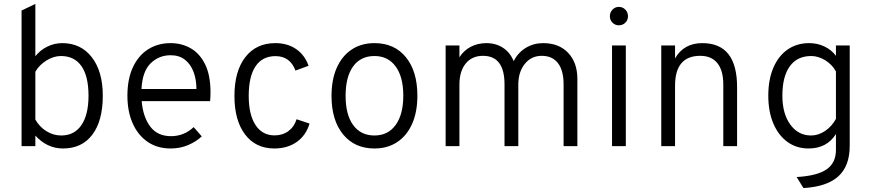

<svg xmlns="http://www.w3.org/2000/svg" viewBox="-20 -742 4424 975"><path d="M300 12Q219 12 159.5 -53.5V0H89.5V-688.5L159.5 -722V-456.5Q184 -487.5 220 -505.2Q256 -523 296 -523Q391 -523 446.5 -451Q502 -379 502 -256Q502 -128.5 449 -58.2Q396 12 300 12ZM291 -54Q357.5 -54 393.5 -106.8Q429.5 -159.5 429.5 -256Q429.5 -354.5 393.8 -406Q358 -457.5 289.5 -457.5Q252.5 -457.5 215.8 -434.8Q179 -412 159.5 -377.5V-135Q180.5 -97.5 215.8 -75.8Q251 -54 291 -54Z M846.5 12Q778.5 12 729.2 -22Q680 -56 653.5 -116.2Q627 -176.5 627 -256Q627 -340.5 654.8 -400.2Q682.5 -460 732 -491.5Q781.5 -523 846.5 -523Q903 -523 949 -496.5Q995 -470 1022 -414.5Q1049 -359 1049 -272Q1049 -252.5 1047 -228.5H699.5Q706 -149.5 742.5 -100Q779 -50.5 849 -50.5Q880.5 -50.5 909.5 -61.8Q938.5 -73 963.5 -96.5L1004.5 -49.5Q976.5 -23 935.8 -5.5Q895 12 846.5 12ZM698.5 -290H977.5Q977.5 -337.5 963 -376.5Q948.5 -415.5 919.5 -438.5Q890.5 -461.5 846.5 -461.5Q787 -461.5 745 -420.5Q703 -379.5 698.5 -290Z M1373 12Q1278.5 12 1224.5 -59.2Q1170.5 -130.5 1170.5 -255Q1170.5 -380.5 1225.8 -451.8Q1281 -523 1378 -523Q1439.5 -523 1483.2 -493.2Q1527 -463.5 1547 -408L1480.5 -383.5Q1453 -457 1379 -457Q1312.5 -457 1277.8 -405.5Q1243 -354 1243 -255Q1243 -160 1277.5 -107.2Q1312 -54.5 1374.5 -54.5Q1415 -54.5 1444.8 -76.5Q1474.5 -98.5 1486 -136.5L1552 -114.5Q1534 -54.5 1487 -21.2Q1440 12 1373 12Z M1881.5 12Q1780.5 12 1722 -59.8Q1663.5 -131.5 1663.5 -255Q1663.5 -337.5 1690 -397.5Q1716.5 -457.5 1765.5 -490.2Q1814.5 -523 1881.5 -523Q1983 -523 2041.2 -451.5Q2099.5 -380 2099.5 -256Q2099.5 -173.5 2073 -113.5Q2046.5 -53.5 1997.5 -20.8Q1948.5 12 1881.5 12ZM1881.5 -54Q1950.5 -54 1989.2 -107.5Q2028 -161 2028 -256Q2028 -351.5 1989.2 -404.5Q1950.5 -457.5 1881.5 -457.5Q1811.5 -457.5 1773.2 -404.8Q1735 -352 1735 -255Q1735 -159.5 1773.5 -106.8Q1812 -54 1881.5 -54Z M2243 0V-511H2313V-451Q2334.5 -485.5 2370.2 -504.2Q2406 -523 2450 -523Q2498.5 -523 2534.8 -499Q2571 -475 2588.5 -431.5Q2610 -474.5 2649.8 -498.8Q2689.5 -523 2738.5 -523Q2818 -523 2865 -473.8Q2912 -424.5 2912 -340.5V0H2842V-313.5Q2842 -384 2813.5 -421.2Q2785 -458.5 2731 -458.5Q2678 -458.5 2645 -417.5Q2612 -376.5 2612 -311.5V0H2542V-313.5Q2542 -458.5 2432.5 -458.5Q2376.5 -458.5 2344.8 -419.2Q2313 -380 2313 -312V0Z M3122.5 -613.5Q3103.5 -613.5 3090.2 -627Q3077 -640.5 3077 -659.5Q3077 -679 3090.2 -693Q3103.5 -707 3122.5 -707Q3142.5 -707 3155.8 -693Q3169 -679 3169 -659.5Q3169 -640.5 3155.8 -627Q3142.5 -613.5 3122.5 -613.5ZM3088 0V-511H3158V0Z M3338 0V-511H3408V-445.5Q3452.5 -523 3546.5 -523Q3723 -523 3723 -300V0H3653V-312.5Q3653 -384 3623 -421.2Q3593 -458.5 3536 -458.5Q3408 -458.5 3408 -306.5V0Z M4060 213 4025.5 157Q4129.5 151 4177.2 118.2Q4225 85.5 4225 19V-61.5Q4179 12 4086 12Q4024.5 12 3978.5 -21.5Q3932.5 -55 3907 -115.2Q3881.5 -175.5 3881.5 -256Q3881.5 -337.5 3907 -397.5Q3932.5 -457.5 3979.2 -490.2Q4026 -523 4089.5 -523Q4131 -523 4167 -505.8Q4203 -488.5 4225 -458.5V-511H4295V-1.5Q4295 101 4237.2 153.5Q4179.5 206 4060 213ZM4098.5 -54Q4136 -54 4170.2 -77.2Q4204.5 -100.5 4225 -138.5V-379.5Q4205.5 -414.5 4170.5 -436Q4135.5 -457.5 4099.5 -457.5Q4028.5 -457.5 3990.8 -405.5Q3953 -353.5 3953 -256Q3953 -165 3993.2 -109.5Q4033.5 -54 4098.5 -54Z"/></svg>

Font: Overpass Light
Style: Regular
Weight: 300
Designer: Delve Withrington, Dave Bailey, Thomas Jockin
Foundry: Delve Fonts LLC
Version: Version 4.000; ttfautohint (v1.8.3)